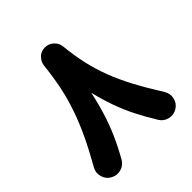

<svg xmlns="http://www.w3.org/2000/svg" viewBox="-199 -781 998 998"><g transform="rotate(-45 300.0 -282.0)"><path d="M543.9 57.6Q518.1 74.2 487.8 67.4Q457.5 60.5 441.4 34.7Q405.3 -23.4 378.2 -77.4Q351.1 -131.3 330.8 -188.2Q310.5 -245.1 294.4 -311.5Q279.8 -242.2 261.2 -183.1Q242.7 -124 218 -68.4Q193.4 -12.7 159.7 46.4Q144.5 72.8 115 80.8Q85.4 88.9 58.1 73.7Q31.7 59.1 23.2 29.3Q14.6 -0.5 29.8 -27.3Q75.2 -106.9 107.7 -175.8Q140.1 -244.6 162.6 -309.8Q185.1 -375 199 -442.1Q212.9 -509.3 220.7 -585Q223.6 -609.4 242.4 -628.9Q261.2 -648.4 290 -648.4Q316.9 -648.9 337.6 -630.6Q358.4 -612.3 361.3 -585Q368.7 -512.2 382.8 -448.5Q397 -384.8 420.7 -322.5Q444.3 -260.3 480.2 -192.6Q516.1 -125 566.9 -44.4Q583 -18.6 576.4 11.5Q569.8 41.5 543.9 57.6Z"/></g></svg>

Font: Mikhak-DS1-FD ExtraBold
Style: Regular
Weight: 800
Designer: Amin Abedi
Version: Version 3.2